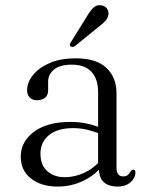

<svg xmlns="http://www.w3.org/2000/svg" viewBox="-20 -695 562 726"><path d="M354 -59.5V-68.5L351 -72.5V-345.5Q351 -397 325.5 -423.8Q300 -450.5 252.5 -450.5Q206 -450.5 184 -431.8Q162 -413 162 -387.5V-353.5Q162 -335 150.5 -325.5Q139 -316 119.5 -316Q102.5 -316 92.5 -326.2Q82.5 -336.5 82.5 -353.5Q82.5 -383.5 104.8 -411.2Q127 -439 168 -456.8Q209 -474.5 266 -474.5Q344 -474.5 382.2 -438.5Q420.5 -402.5 420.5 -343V-62Q420.5 -43.5 427.2 -35.8Q434 -28 445 -28Q458.5 -28 464 -34Q469.5 -40 473.5 -46Q475.5 -49 477.8 -51.2Q480 -53.5 484 -53.5Q488 -53.5 490 -50.5Q492 -47.5 492 -42Q492 -30 484.2 -18Q476.5 -6 461.8 2.2Q447 10.5 425 10.5Q390.5 10.5 372.2 -6.5Q354 -23.5 354 -59.5ZM58.5 -103Q58.5 -159.5 108.5 -196.8Q158.5 -234 246.5 -234Q282.5 -234 313 -226.8Q343.5 -219.5 367.5 -209L362.5 -187.5Q338.5 -197 312.5 -203.8Q286.5 -210.5 256 -210.5Q198 -210.5 165.5 -184.2Q133 -158 133 -113.5Q133 -71 158.8 -48Q184.5 -25 224.5 -25Q264 -25 301 -42.8Q338 -60.5 365.5 -95L375 -77Q343.5 -35 296.8 -12.2Q250 10.5 198 10.5Q136.5 10.5 97.5 -19.8Q58.5 -50 58.5 -103ZM306.5 -629.5Q319.5 -652 332 -664.8Q344.5 -677.5 361.5 -675Q376.5 -673.5 384 -663Q391.5 -652.5 390 -640Q388 -626.5 377.8 -615.2Q367.5 -604 351 -592L262.5 -520Q259 -518 254.8 -517.5Q250.5 -517 247 -520Q243 -523 244.2 -527.2Q245.5 -531.5 248 -535.5Z"/></svg>

Font: Fraunces Light
Style: Regular
Weight: 300
Version: Version 1.000;[b76b70a41]